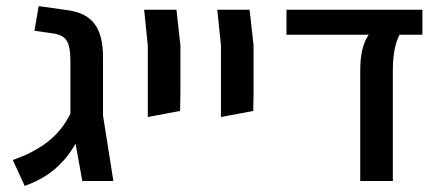

<svg xmlns="http://www.w3.org/2000/svg" viewBox="-20 -594 1454 630"><path d="M250 0 228 -123Q200 -73 159 -38.5Q118 -4 61 16L22 -69Q91 -93 137.5 -129.5Q184 -166 211 -221V-396Q211 -440 199.5 -459.5Q188 -479 156 -484L93 -493L107 -574L206 -560Q265 -551 291.5 -514Q318 -477 318 -407V-215L352 0Z M465 -445 453 -562H559L572 -445V-293L571 -230L465 -210Z M705 -445 693 -562H799L812 -445V-293L811 -230L705 -210Z M1162 -363Q1162 -441 1190 -480H920V-562H1366V-480H1291Q1269 -438 1269 -363V0H1162Z"/></svg>

Font: Assistant SemiBold
Style: Regular
Weight: 600
Designer: Hebrew By Ben Nathan, Latin by Paul Hunt
Version: Version 2.001; ttfautohint (v1.6)